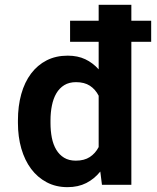

<svg xmlns="http://www.w3.org/2000/svg" viewBox="-20 -770 655 800"><path d="M609.9 -595.7H527.3V0H404.8L397.9 -55.2Q373 -24.4 339.4 -7.3Q305.7 9.8 261.2 9.8Q212.9 9.8 174.6 -10.5Q136.2 -30.8 109.6 -66.4Q83 -102.1 68.8 -151.1Q54.7 -200.2 54.7 -257.8V-268.1Q54.7 -328.1 68.6 -377.9Q82.5 -427.7 109.4 -463.4Q136.2 -499 174.6 -518.6Q212.9 -538.1 262.2 -538.1Q303.7 -538.1 335.2 -523.2Q366.7 -508.3 391.1 -481V-595.7H272V-683.6H391.1V-750H527.3V-683.6H609.9ZM190.4 -257.8Q190.4 -224.6 196 -196Q201.7 -167.5 214.4 -146.2Q227.1 -125 247.1 -112.8Q267.1 -100.6 295.9 -100.6Q331.1 -100.6 354.2 -115.7Q377.4 -130.9 391.1 -157.2V-371.1Q377.4 -397.9 354.5 -412.8Q331.5 -427.7 296.9 -427.7Q268.1 -427.7 247.8 -415.3Q227.5 -402.8 214.8 -381.1Q202.1 -359.4 196.3 -330.3Q190.4 -301.3 190.4 -268.1Z"/></svg>

Font: Roboto Mono
Style: Bold
Weight: 700
Designer: Google
Version: Version 2.000985; 2015; ttfautohint (v1.3)